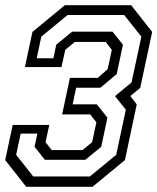

<svg xmlns="http://www.w3.org/2000/svg" viewBox="-35 -720 606 740"><path d="M66 0 -15 -103 14 -238.5H155L140.5 -172L164.5 -141.5H283L320 -172L336.5 -248.5L312.5 -279H204.5L234.5 -420H342L380 -453.5L396 -528L372 -558.5H253.5L216.5 -528L202 -461.5H61L90 -597L215 -700H470.5L551.5 -597L505.5 -381.5L467.5 -350L492 -317.5L446.5 -103L321.5 0ZM93.2 -39.8H311.2L412.8 -123.2L450 -297.2L408.2 -349.5L472 -402.2L509.8 -578.8L443.5 -662.2H225.5L124.2 -578.8L106.5 -495.5H170.8L181.8 -547.8L243 -598H398.5L438.8 -547.8L414.8 -434.5L351.8 -381.8H258.5L245 -317.8H338.2L379 -266.5L355.2 -154.2L293.8 -104H138.2L98.2 -154.2L109 -205H44.8L27.2 -123.2Z"/></svg>

Font: Tourney Thin
Style: Italic
Weight: 100
Italic angle: -12°
Designer: Tyler Finck
Foundry: Etcetera Type Co
Version: Version 1.015